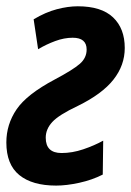

<svg xmlns="http://www.w3.org/2000/svg" viewBox="-22 -575 413 605"><path d="M154.8 9.8Q79.6 9.8 38.8 -23.4Q-2 -56.6 -2 -126Q-2 -183.1 30.3 -230.5Q62.5 -277.8 149.9 -324.2Q208 -355 229.5 -373.8Q251 -392.6 251 -418.9Q251 -456.1 207 -456.1Q180.2 -456.1 151.9 -445.6Q123.5 -435.1 98.1 -419.9L84 -514.2Q121.6 -536.6 157 -545.9Q192.4 -555.2 223.1 -555.2Q297.4 -555.2 334.2 -520.3Q371.1 -485.4 371.1 -423.8Q371.1 -369.1 335.4 -324Q299.8 -278.8 223.1 -241.2Q163.1 -212.9 142.6 -190.4Q122.1 -168 122.1 -141.1Q122.1 -92.8 171.9 -92.8Q205.6 -92.8 240.2 -104.5Q274.9 -116.2 303.2 -131.8L301.8 -24.9Q268.1 -7.8 227.8 1Q187.5 9.8 154.8 9.8Z"/></svg>

Font: Open Sans Condensed
Style: Bold Italic
Weight: 700
Width: 3
Italic angle: -12°
Designer: Monotype Design Team
Foundry: Monotype Imaging Inc.
Version: Version 3.003; ttfautohint (v1.8.4)